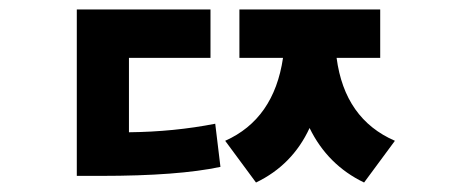

<svg xmlns="http://www.w3.org/2000/svg" viewBox="-20 -779 960 405"><path d="M252 -657V-500Q347 -501 434 -518L445 -427Q356 -408 193 -408H142V-759H424V-657ZM782 -657H690Q707 -528 813 -482L748 -394Q671 -431 633 -509Q597 -431 520 -394L455 -482Q558 -528 577 -657H485V-759H782Z"/></svg>

Font: Noto Sans Korean Bold
Style: Bold
Weight: 700
Designer: Ryoko NISHIZUKA  (kana & ideographs); Paul D. Hunt (Latin, Greek & Cyrillic); Wenlong ZHANG  (bopomofo); Sandoll Communi
Foundry: Adobe Systems Incorporated
Version: Version 1.000;PS 1;hotconv 1.0.78;makeotf.lib2.5.61930